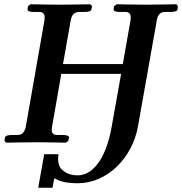

<svg xmlns="http://www.w3.org/2000/svg" viewBox="-20 -667 853 899"><path d="M503 -74C473.8 89.8 407 154 344 154C307 154 283 141 266 123C258 113 252 98 252 78C252 71 253 63 254 55H187L159 212H226C227 207 232 174 234 172H233C234 171 234 169 234 168C236 168 237 169 239 170C254 178 280 191 345 191C482 191 600 71.8 626 -75L714 -571C718 -596 729 -611 753 -611H780C798 -611 809.9 -615 811 -623L813 -638L806 -647C806 -647 699 -645 664 -645C625 -645 526 -647 526 -647L514 -638L512 -623C510 -615 523 -611 540 -611H566C584 -611 592 -603 592 -585C592 -582 592 -577 591 -571L555 -367H275L311 -571C315 -596 327 -611 351 -611H377C395 -611 407 -615 408 -623L411 -638L403 -647C403 -647 296 -645 261 -645C223 -645 123 -647 123 -647L111 -638L109 -623C107 -615 121 -611 137 -611H163C181 -611 189 -603 189 -585C189 -582 189 -577 188 -571L101 -75C96 -50 85 -35 62 -35H35C17 -35 5 -31 3 -23L1 -8L9 1C9 1 115 -1 151 -1C189 -1 289 1 289 1L300 -8L303 -23C304 -31 291 -35 275 -35H249C230 -35 222 -43 222 -61C222 -64 223 -69 224 -75L267 -321H547Z"/></svg>

Font: Linux Libertine O
Style: Bold Italic
Weight: 700
Italic angle: -11.5°
Designer: Philipp H. Poll
Foundry: Philipp H. Poll
Version: Version 4.1.0